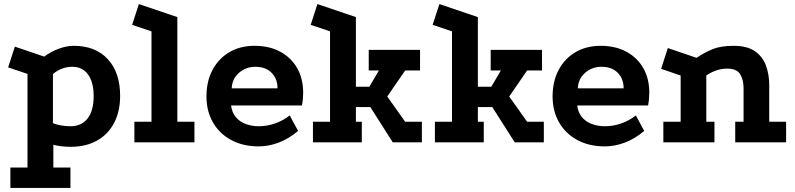

<svg xmlns="http://www.w3.org/2000/svg" viewBox="-20 -699 3907 943"><path d="M31 224V124H115V-336L20 -368L53 -470L197 -421Q231 -446 269.5 -460Q308 -474 342 -474Q449 -474 509.5 -408.5Q570 -343 570 -228Q570 -152 540.5 -95.5Q511 -39 456.5 -8.5Q402 22 328 22Q279 22 242 12V124H326V224ZM326 -79Q381 -79 410.5 -117.5Q440 -156 440 -226Q440 -295 412.5 -333Q385 -371 335 -371Q308 -371 283.5 -361.5Q259 -352 240 -335V-94Q257 -87 280 -83Q303 -79 326 -79Z M640 0V-101H724V-545L629 -577L662 -679L851 -615V-101H935V0Z M1444 -56Q1398 -17 1348.5 1.5Q1299 20 1251 20Q1173 20 1115 -11.5Q1057 -43 1025.5 -98.5Q994 -154 994 -225Q994 -300 1024 -356Q1054 -412 1107 -443Q1160 -474 1230 -474Q1303 -474 1356.5 -445Q1410 -416 1439.5 -364.5Q1469 -313 1469 -243Q1469 -230 1467.5 -213Q1466 -196 1463 -181H1115Q1119 -147 1138 -124Q1157 -101 1186.5 -90Q1216 -79 1251 -79Q1293 -79 1332 -93Q1371 -107 1403 -132ZM1343 -265Q1343 -312 1314 -341.5Q1285 -371 1234 -371Q1188 -371 1154 -341.5Q1120 -312 1118 -265Z M1539 -679 1728 -615V-273H1794L1841 -353H1791V-454H2043V-353H1970L1882 -225L1970 -101H2052V0H1909L1799 -173H1728V-101H1757V0H1517V-101H1601V-545L1506 -577Z M2138 -679 2327 -615V-273H2393L2440 -353H2390V-454H2642V-353H2569L2481 -225L2569 -101H2651V0H2508L2398 -173H2327V-101H2356V0H2116V-101H2200V-545L2105 -577Z M3144 -56Q3098 -17 3048.5 1.5Q2999 20 2951 20Q2873 20 2815 -11.5Q2757 -43 2725.5 -98.5Q2694 -154 2694 -225Q2694 -300 2724 -356Q2754 -412 2807 -443Q2860 -474 2930 -474Q3003 -474 3056.5 -445Q3110 -416 3139.5 -364.5Q3169 -313 3169 -243Q3169 -230 3167.5 -213Q3166 -196 3163 -181H2815Q2819 -147 2838 -124Q2857 -101 2886.5 -90Q2916 -79 2951 -79Q2993 -79 3032 -93Q3071 -107 3103 -132ZM3043 -265Q3043 -312 3014 -341.5Q2985 -371 2934 -371Q2888 -371 2854 -341.5Q2820 -312 2818 -265Z M3238 0V-101H3323V-328L3227 -361L3260 -463L3401 -415Q3441 -442 3481 -458Q3521 -474 3583 -474Q3649 -474 3687 -448Q3725 -422 3741.5 -378Q3758 -334 3758 -281V-101H3841V0H3591V-101H3632V-266Q3632 -308 3615 -335Q3598 -362 3551 -362Q3521 -362 3493.5 -351.5Q3466 -341 3449 -328V-101H3489V0Z"/></svg>

Font: Podkova ExtraBold
Style: Regular
Weight: 800
Designer: Ilya Yudin
Foundry: Cyreal (www.cyreal.org)
Version: Version 2.103